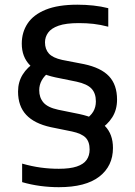

<svg xmlns="http://www.w3.org/2000/svg" viewBox="-20 -768 562 798"><path d="M224.5 10Q186 10 147 4.8Q108 -0.5 72 -11V-88Q112.5 -76.5 149.5 -71.5Q186.5 -66.5 224.5 -66.5Q271 -66.5 299.2 -76Q327.5 -85.5 340 -103.5Q352.5 -121.5 352.5 -146.5Q352.5 -179 335.8 -196Q319 -213 279.5 -221.5L191 -239.5Q122.5 -254.5 88.8 -290.8Q55 -327 55 -387.5Q55 -427 74.2 -458Q93.5 -489 127.5 -510L185.5 -469.5Q164 -453 153.5 -434Q143 -415 143 -393Q143 -362.5 160.5 -342Q178 -321.5 221.5 -312L310 -294Q382.5 -278.5 416 -244.5Q449.5 -210.5 449.5 -153Q449.5 -78 392.8 -34Q336 10 224.5 10ZM392.5 -228 332 -269.5Q356.5 -285.5 367.5 -304Q378.5 -322.5 378.5 -346.5Q378.5 -380.5 360.2 -399.8Q342 -419 298.5 -428.5L210 -446.5Q138.5 -462 104.5 -496.8Q70.5 -531.5 70.5 -586.5Q70.5 -634 94.8 -670.5Q119 -707 170.2 -727.8Q221.5 -748.5 301.5 -748.5Q335.5 -748.5 368 -745Q400.5 -741.5 430 -734V-657Q397.5 -665.5 368.5 -668.8Q339.5 -672 308 -672Q254 -672 223.5 -661.2Q193 -650.5 180 -632.2Q167 -614 167 -592Q167 -563.5 183.2 -545.5Q199.5 -527.5 238.5 -519L329 -501.5Q400 -486.5 433.2 -451Q466.5 -415.5 466.5 -354Q466.5 -312 446.8 -280.8Q427 -249.5 392.5 -228Z"/></svg>

Font: Encode Sans SC Medium
Style: Regular
Weight: 500
Version: Version 3.002